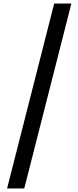

<svg xmlns="http://www.w3.org/2000/svg" viewBox="-20 -871 443 1084"><path d="M20 193H117L383 -851H286Z"/></svg>

Font: Noto Sans Tamil UI Medium
Style: Regular
Weight: 500
Designer: Jelle Bosma - Monotype Design Team
Foundry: Monotype Imaging Inc.
Version: Version 2.004